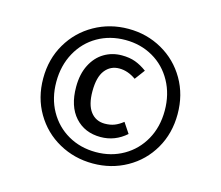

<svg xmlns="http://www.w3.org/2000/svg" viewBox="-92 -867 994 864"><g transform="rotate(15 405.0 -434.5)"><path d="M718 -434Q718 -344 676.5 -272.5Q635 -201 563.5 -161Q492 -121 406 -121Q320 -121 248 -161Q176 -201 134 -272.5Q92 -344 92 -434Q92 -524 134 -595.5Q176 -667 248 -707.5Q320 -748 406 -748Q492 -748 563.5 -707.5Q635 -667 676.5 -595.5Q718 -524 718 -434ZM153 -434Q153 -358 186 -299Q219 -240 276.5 -207Q334 -174 406 -174Q477 -174 534.5 -207Q592 -240 625 -299Q658 -358 658 -434Q658 -510 625 -570Q592 -630 534.5 -663Q477 -696 406 -696Q334 -696 276.5 -663Q219 -630 186 -570Q153 -510 153 -434ZM525 -585 490 -538Q452 -565 412 -565Q371 -565 346 -533Q321 -501 321 -435Q321 -372 345.5 -340Q370 -308 412 -308Q437 -308 456.5 -315.5Q476 -323 496 -339L528 -291Q476 -245 409 -245Q335 -245 290 -295Q245 -345 245 -435Q245 -495 267 -538Q289 -581 326 -603Q363 -625 408 -625Q444 -625 471 -615Q498 -605 525 -585Z"/></g></svg>

Font: FiraGOUPP
Style: Medium
Weight: 400
Designer: bBox Type
Foundry: bBox Type GmbH
Version: Version 1.001